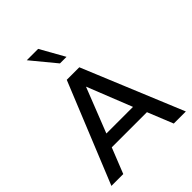

<svg xmlns="http://www.w3.org/2000/svg" viewBox="-244 -1004 1131 1131"><g transform="rotate(-45 322.0 -438.0)"><path d="M430.7 -239.3H209L319.3 -519.5ZM631.8 0 372.1 -627.9H267.6L11.7 0H110.4L173.8 -159.2H466.8L531.2 0ZM307.6 -724.6 182.6 -876H277.3L362.3 -724.6Z"/></g></svg>

Font: Namkio Khamti Book
Style: Regular
Weight: 500
Designer: Debbi Hosken
Foundry: SIL International
Version: Version 3.917